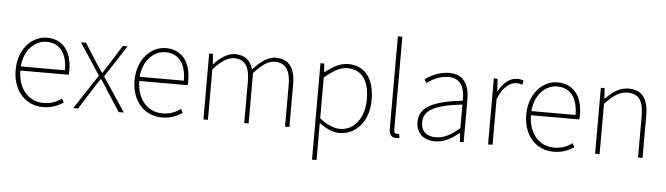

<svg xmlns="http://www.w3.org/2000/svg" viewBox="-57 -1040 5300 1528"><g transform="rotate(5 2593.0 -275.5)"><path d="M300 13C378 13 423 -13 463 -37L447 -68C407 -39 362 -20 302 -20C178 -20 97 -122 97 -261H483C485 -275 485 -286 485 -297C485 -453 408 -540 286 -540C169 -540 59 -434 59 -262C59 -90 167 13 300 13ZM97 -294C108 -427 192 -507 286 -507C385 -507 450 -437 450 -294Z M542 0H581L676 -151C697 -184 717 -217 739 -248H744C766 -217 788 -184 807 -151L905 0H946L765 -273L930 -527H892L805 -387C785 -358 768 -330 749 -300H745C725 -330 705 -358 687 -387L598 -527H558L723 -275Z M1250 13C1328 13 1373 -13 1413 -37L1397 -68C1357 -39 1312 -20 1252 -20C1128 -20 1047 -122 1047 -261H1433C1435 -275 1435 -286 1435 -297C1435 -453 1358 -540 1236 -540C1119 -540 1009 -434 1009 -262C1009 -90 1117 13 1250 13ZM1047 -294C1058 -427 1142 -507 1236 -507C1335 -507 1400 -437 1400 -294Z M1582 0H1618V-403C1678 -472 1733 -507 1784 -507C1869 -507 1908 -450 1908 -334V0H1943V-403C2005 -472 2057 -507 2109 -507C2194 -507 2234 -450 2234 -334V0H2269V-339C2269 -475 2216 -540 2113 -540C2053 -540 1994 -498 1932 -430C1915 -496 1873 -540 1787 -540C1729 -540 1668 -498 1620 -443H1618L1612 -527H1582Z M2471 243H2507V46V-53C2563 -11 2618 13 2668 13C2794 13 2902 -92 2902 -271C2902 -434 2833 -540 2690 -540C2624 -540 2561 -500 2509 -459H2507L2501 -527H2471ZM2671 -20C2629 -20 2569 -39 2507 -91V-416C2574 -474 2633 -507 2687 -507C2816 -507 2864 -405 2864 -271C2864 -124 2783 -20 2671 -20Z M3120 13C3135 13 3141 11 3150 9L3143 -22C3132 -20 3128 -20 3124 -20C3110 -20 3102 -31 3102 -53V-794H3066V-59C3066 -8 3086 13 3120 13Z M3433 13C3503 13 3569 -26 3623 -70H3626L3631 0H3661V-341C3661 -448 3623 -540 3499 -540C3413 -540 3340 -496 3307 -472L3325 -443C3359 -470 3422 -507 3497 -507C3606 -507 3628 -414 3625 -329C3388 -302 3281 -247 3281 -130C3281 -30 3351 13 3433 13ZM3436 -20C3372 -20 3318 -50 3318 -131C3318 -220 3396 -273 3625 -298V-109C3556 -50 3499 -20 3436 -20Z M3856 0H3892V-364C3933 -468 3991 -505 4038 -505C4059 -505 4068 -503 4085 -496L4094 -529C4076 -538 4061 -540 4043 -540C3980 -540 3929 -492 3894 -428H3892L3886 -527H3856Z M4379 13C4457 13 4502 -13 4542 -37L4526 -68C4486 -39 4441 -20 4381 -20C4257 -20 4176 -122 4176 -261H4562C4564 -275 4564 -286 4564 -297C4564 -453 4487 -540 4365 -540C4248 -540 4138 -434 4138 -262C4138 -90 4246 13 4379 13ZM4176 -294C4187 -427 4271 -507 4365 -507C4464 -507 4529 -437 4529 -294Z M4711 0H4747V-403C4814 -472 4862 -507 4927 -507C5017 -507 5054 -450 5054 -334V0H5090V-339C5090 -475 5039 -540 4931 -540C4858 -540 4803 -498 4749 -443H4747L4741 -527H4711Z"/></g></svg>

Font: Harano Aji Gothic ExtraLight
Style: Regular
Weight: 250
Foundry: Masamichi Hosoda
Version: HaranoAjiGothic-ExtraLight version 20230610;ttx 4.39.4